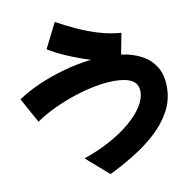

<svg xmlns="http://www.w3.org/2000/svg" viewBox="-97 -968 1103 1123"><g transform="rotate(-10 454.0 -406.5)"><path d="M469 60 335 -57Q418 -85 489 -123.5Q560 -162 613 -206.5Q666 -251 695.5 -297Q725 -343 725 -385Q725 -431 689.5 -452Q654 -473 584 -473Q533 -473 471.5 -461.5Q410 -450 345.5 -429Q281 -408 219.5 -379Q158 -350 107 -315L26 -462Q82 -500 155 -532Q228 -564 309.5 -586.5Q391 -609 472 -618Q399 -641 332 -670Q265 -699 227 -724L302 -873Q358 -842 420.5 -813.5Q483 -785 548 -766Q613 -747 675 -743L651 -618Q718 -609 770 -581.5Q822 -554 852 -506Q882 -458 882 -385Q882 -306 845 -239.5Q808 -173 747.5 -118.5Q687 -64 614 -19.5Q541 25 469 60Z"/></g></svg>

Font: Mochiy Pop P One
Style: Regular
Weight: 400
Designer: FONTDASU
Foundry: FONTDASU / Google Inc. / Adobe
Version: Version 2.000